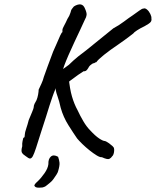

<svg xmlns="http://www.w3.org/2000/svg" viewBox="-20 -683 722 889"><path d="M99 40Q86 32 81.5 23.5Q77 15 83 -6Q82 -19 84.5 -30Q87 -41 88 -45Q93 -45 94 -51Q95 -57 95 -61Q95 -69 101.5 -88Q108 -107 113 -127Q121 -146 128.5 -164Q136 -182 136 -186Q136 -194 140 -202.5Q144 -211 149 -219Q154 -231 156.5 -245.5Q159 -260 159 -268Q165 -281 172 -296Q179 -311 183 -327Q189 -344 201 -377Q213 -410 226 -444Q235 -463 243.5 -483.5Q252 -504 259 -519Q266 -534 269 -534Q269 -534 269 -537.5Q269 -541 269 -545Q269 -550 277 -564.5Q285 -579 292 -595Q302 -610 306 -623.5Q310 -637 310 -637Q310 -637 314 -643Q318 -649 322 -653Q339 -664 353 -662.5Q367 -661 374 -642Q382 -624 381 -614Q380 -604 373 -592Q365 -574 352 -546.5Q339 -519 324.5 -488Q310 -457 297.5 -428.5Q285 -400 277.5 -379.5Q270 -359 270 -354L229 -252Q228 -249 222.5 -234Q217 -219 209.5 -195Q202 -171 192.5 -140.5Q183 -110 171 -74Q156 -26 147 1.5Q138 29 132 40Q126 51 119 51Q115 51 110.5 48Q106 45 99 40ZM452 45Q443 46 427.5 36.5Q412 27 394.5 13Q377 -1 361.5 -16Q346 -31 337 -42Q321 -65 297 -103Q273 -141 261 -184Q254 -216 247 -235Q240 -254 238 -267L239 -334L298 -325Q303 -271 313.5 -235.5Q324 -200 339 -173Q351 -147 366 -121.5Q381 -96 398 -79Q421 -54 439 -42Q457 -30 466 -30Q476 -26 485 -19.5Q494 -13 501 -6.5Q508 0 508 5Q509 8 508.5 16Q508 24 505.5 31Q503 38 499 41Q495 48 486.5 52.5Q478 57 452 45ZM226 -330 299 -383Q302 -386 319 -402Q336 -418 379 -450L505 -552Q530 -565 554.5 -583.5Q579 -602 593 -611Q610 -623 624.5 -633.5Q639 -644 643 -643Q651 -647 660.5 -639Q670 -631 676 -618.5Q682 -606 681 -598Q683 -588 677.5 -581Q672 -574 650 -562Q629 -552 614.5 -542.5Q600 -533 597 -528Q597 -528 577.5 -513Q558 -498 529 -478Q489 -451 461.5 -429Q434 -407 426 -395Q422 -395 418.5 -392Q415 -389 411 -390Q411 -390 403.5 -385Q396 -380 392 -374Q390 -369 383.5 -360.5Q377 -352 367 -353Q360 -349 342 -336.5Q324 -324 304.5 -309Q285 -294 271 -282Q257 -270 256 -268ZM161 186Q151 186 146.5 184Q142 182 139 177Q139 170 153 158Q171 141 186.5 118.5Q202 96 204 77Q203 53 215.5 42Q228 31 249 43Q254 57 255.5 70Q257 83 249 110Q248 115 241.5 125.5Q235 136 227.5 146Q220 156 216 159Q214 161 208.5 165.5Q203 170 198 174Q193 178 190 180Q187 181 184.5 182.5Q182 184 177 185Q172 186 161 186Z"/></svg>

Font: Caveat Medium
Style: Regular
Weight: 500
Designer: Pablo Impallari
Foundry: Pablo Impallari
Version: Version 2.000